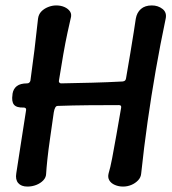

<svg xmlns="http://www.w3.org/2000/svg" viewBox="-20 -687 635 707"><path d="M81 0Q58 0 47 -13Q36 -26 40 -49Q49 -108 58 -165.5Q67 -223 76 -281Q77 -286 74.5 -288.5Q72 -291 67 -291Q41 -290 31.5 -301.5Q22 -313 26 -339V-341Q29 -360 42 -370Q55 -380 80 -380Q85 -380 88 -383Q91 -386 92 -390Q100 -447 107 -504Q114 -561 120 -618Q122 -634 132 -644.5Q142 -655 157 -661Q172 -667 187 -667Q204 -667 217.5 -661Q231 -655 238 -644.5Q245 -634 240 -618Q236 -601 228.5 -566.5Q221 -532 213 -486.5Q205 -441 197 -390Q196 -386 198.5 -383Q201 -380 205 -380Q263 -381 319.5 -382.5Q376 -384 432 -387Q438 -388 440.5 -390.5Q443 -393 444 -398Q453 -448 460 -492Q467 -536 472.5 -569Q478 -602 480 -618Q484 -641 499 -654Q514 -667 539 -667Q562 -667 578.5 -654Q595 -641 590 -618Q570 -523 553.5 -428.5Q537 -334 523.5 -239Q510 -144 500 -49Q499 -34 488.5 -23Q478 -12 463.5 -6Q449 0 433 0Q417 0 403 -6Q389 -12 382.5 -23Q376 -34 380 -49Q386 -68 393 -104.5Q400 -141 408.5 -189.5Q417 -238 426 -290Q427 -295 425 -297.5Q423 -300 418 -300Q361 -300 305 -299.5Q249 -299 192 -297Q187 -297 183.5 -291Q180 -285 178 -273Q171 -223 164.5 -178.5Q158 -134 154.5 -100.5Q151 -67 150 -49Q150 -34 139.5 -23Q129 -12 113.5 -6Q98 0 81 0Z"/></svg>

Font: Winky Sans
Style: Italic
Weight: 400
Italic angle: -8.97852°
Designer: Simon Atzbach
Foundry: typofactur
Version: Version 1.205